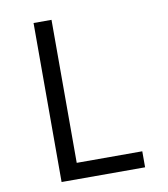

<svg xmlns="http://www.w3.org/2000/svg" viewBox="-82 -805 765 874"><g transform="rotate(-10 300.0 -367.5)"><path d="M132 0V-735H215V-74H518V0Z"/></g></svg>

Font: Iosevka Fixed Extended
Style: Regular
Weight: 400
Width: 7
Monospace: yes
Designer: Belleve Invis
Foundry: Belleve Invis
Version: Version 24.1.1; ttfautohint (v1.8.4)